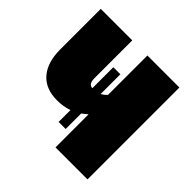

<svg xmlns="http://www.w3.org/2000/svg" viewBox="-144 -662 789 789"><g transform="rotate(45 251.0 -267.0)"><path d="M468 -534V0H282V-192L258 -173V-83H217V-152Q186 -141 150 -141Q82 -141 46.5 -182.5Q11 -224 11 -298V-534H194V-317Q194 -298 199 -289Q204 -280 217 -279V-401H258V-286Q272 -294 282 -305V-534Z"/></g></svg>

Font: Fira Sans Condensed Black
Style: Regular
Weight: 900
Width: 3
Designer: Carrois Corporate & Edenspiekermann AG
Foundry: Carrois Corporate GbR & Edenspiekermann AG
Version: Version 4.203